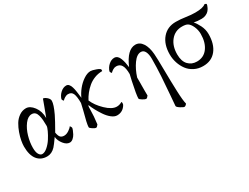

<svg xmlns="http://www.w3.org/2000/svg" viewBox="-62 -924 2115 1632"><g transform="rotate(-30 996.0 -108.5)"><path d="M41 -163.1Q41 -186.5 46.9 -219.2Q52.7 -252 66.4 -290.5Q80.1 -329.1 99.4 -361.3Q118.7 -393.6 149.7 -415.3Q180.7 -437 216.8 -437Q256.8 -437 291.5 -391.1Q326.2 -345.2 326.2 -278.8Q341.8 -317.9 362.3 -374.5Q382.8 -431.2 384.8 -436Q399.4 -436 420.2 -418.5Q440.9 -400.9 440.9 -381.8Q440.9 -346.7 402.8 -266.1Q392.1 -244.1 374 -210.7Q356 -177.2 342.8 -155.3L330.1 -132.8Q336.9 -95.2 349.9 -83.5Q362.8 -71.8 384.8 -71.8Q407.7 -71.8 432.9 -88.9Q458 -106 462.9 -117.2Q468.3 -115.2 472.2 -107.2Q476.1 -99.1 476.1 -94.2Q476.1 -90.3 470.5 -75.7Q464.8 -61 455.3 -43Q445.8 -24.9 429.9 -11Q414.1 2.9 397 2.9Q366.2 2.9 339.1 -31Q312 -64.9 308.1 -103Q268.1 -45.9 252.9 -29.8Q216.8 8.8 170.9 8.8Q109.9 8.8 75.4 -34.9Q41 -78.6 41 -163.1ZM101.1 -115.2Q101.1 -72.3 114 -51Q127 -29.8 145 -29.8Q169.4 -29.8 197.8 -54.7Q226.1 -79.6 246.8 -112.3Q267.6 -145 281.7 -175.5Q295.9 -206.1 295.9 -219.2Q295.9 -252.9 293.9 -276.6Q292 -300.3 285.9 -323.2Q279.8 -346.2 267.1 -357.7Q254.4 -369.1 234.9 -369.1Q197.8 -369.1 166 -326.9Q134.3 -284.7 117.7 -226.8Q101.1 -168.9 101.1 -115.2Z M518.1 -353Q528.3 -386.2 554.7 -409.7Q581.1 -433.1 610.8 -433.1Q618.7 -433.1 625.2 -429.9Q631.8 -426.8 636.7 -420.4Q641.6 -414.1 645.8 -406.7Q649.9 -399.4 652.8 -388.7Q655.8 -377.9 658 -368.7Q660.2 -359.4 662.1 -346.2Q664.1 -333 665.3 -323.2Q666.5 -313.5 668.2 -299.8Q669.9 -286.1 670.9 -277.8Q686.5 -314 714.8 -349.6Q743.2 -385.3 780.5 -410.6Q817.9 -436 851.1 -436Q867.2 -436 903.1 -423.1Q939 -410.2 939 -398.9Q939 -388.2 938 -386.2Q897.9 -386.2 861.3 -372.1Q824.7 -357.9 796.9 -334.2Q769 -310.5 748.3 -284.2Q727.5 -257.8 711.9 -228Q734.9 -171.9 791.7 -116.9Q848.6 -62 896 -62Q922.4 -62 947.8 -77.1Q951.2 -74.2 951.2 -65.2Q951.2 -56.2 948.7 -48.8Q918.5 3.9 860.8 3.9Q835 3.9 807.1 -18.3Q779.3 -40.5 756.6 -74.5Q733.9 -108.4 718 -138.4Q702.1 -168.5 691.9 -194.8Q687 -185.1 687 -180.2Q687 -178.2 686.5 -169.7Q686 -161.1 686 -147.9Q686 -92.3 675.8 -14.2Q675.3 -13.7 674.8 -12.7Q662.6 4.9 651.9 5.9Q643.1 5.9 621.1 -8.1Q599.1 -22 599.1 -30.8Q599.1 -61.5 631.8 -180.2L646 -241.2Q646 -305.2 633.5 -333.5Q621.1 -361.8 587.9 -361.8Q570.8 -361.8 554.4 -351.6Q538.1 -341.3 530.8 -332Q527.3 -332 522.7 -339.8Q518.1 -347.7 518.1 -353Z M989.7 -353Q1000 -386.2 1026.4 -409.7Q1052.7 -433.1 1082.5 -433.1Q1099.6 -432.6 1112.1 -421.6Q1124.5 -410.6 1132.3 -389.6Q1140.1 -368.7 1144.3 -349.1Q1148.4 -329.6 1152.3 -300.8Q1211.9 -439.9 1292.5 -439.9Q1335 -439.9 1361.6 -399.2Q1388.2 -358.4 1393.6 -290Q1397 -247.1 1398.2 -132.6Q1399.4 -18.1 1403.1 78.1Q1406.7 174.3 1416.5 209Q1412.6 215.3 1405.3 221.2Q1397.9 227.1 1391.6 227.1Q1382.8 227.1 1355.5 210Q1328.1 192.9 1328.6 182.1Q1329.6 164.1 1336.9 81.5Q1344.2 -1 1349.9 -93.8Q1355.5 -186.5 1355.5 -266.1Q1355.5 -311 1342 -336.9Q1328.6 -362.8 1302.7 -362.8Q1263.2 -362.8 1226.3 -311Q1189.5 -259.3 1167.5 -189.9V-136.2Q1167.5 -134.8 1167.2 -109.4Q1167 -84 1167 -57.6Q1167 -31.2 1167.5 -14.2Q1167 -13.7 1166.5 -12.7Q1154.3 4.9 1143.6 5.9Q1134.8 5.9 1111.1 -8.1Q1087.4 -22 1087.4 -30.8Q1087.4 -64.9 1113.8 -188L1127.4 -247.1Q1127.4 -307.1 1110.8 -334.5Q1094.2 -361.8 1059.6 -361.8Q1042.5 -361.8 1026.1 -351.6Q1009.8 -341.3 1002.4 -332Q999 -332 994.4 -339.6Q989.7 -347.2 989.7 -353Z M1505.4 -221.2Q1505.4 -319.3 1555.4 -377.9Q1605.5 -436.5 1688.5 -436Q1731.9 -436 1782 -428.5Q1832 -420.9 1872.6 -420.9Q1949.2 -420.9 1974.1 -443.8Q1978.5 -443.8 1985.1 -441.2Q1991.7 -438.5 1992.2 -435.1Q1992.2 -431.6 1990 -423.3Q1987.8 -415 1981 -401.6Q1974.1 -388.2 1963.9 -376.7Q1953.6 -365.2 1934.8 -356.7Q1916 -348.1 1892.6 -348.1Q1851.1 -348.1 1817.4 -355Q1836.4 -335.9 1857.4 -294.2Q1878.4 -252.4 1878.4 -207Q1878.4 -107.9 1832 -50.3Q1785.6 7.3 1703.1 6.8Q1656.7 6.8 1618.4 -12.7Q1580.1 -32.2 1555.9 -64.7Q1531.7 -97.2 1518.6 -137.5Q1505.4 -177.7 1505.4 -221.2ZM1560.5 -189.9Q1560.5 -122.1 1593.3 -87.6Q1626 -53.2 1677.2 -53.2Q1744.6 -53.2 1783 -105.5Q1821.3 -157.7 1821.3 -241.2Q1821.3 -279.3 1805.7 -314.7Q1790 -350.1 1768.6 -363.8Q1751.5 -375 1713.4 -375Q1645 -375 1602.8 -323.5Q1560.5 -272 1560.5 -189.9Z"/></g></svg>

Font: Crimson
Style: Roman
Weight: 400
Version: Version 0.8